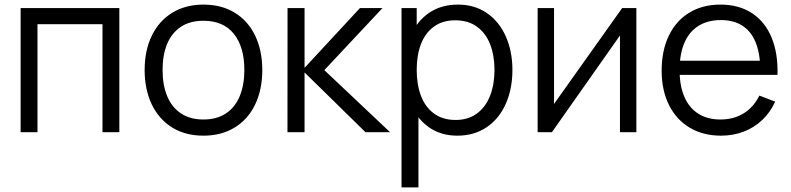

<svg xmlns="http://www.w3.org/2000/svg" viewBox="-20 -575 3442 835"><path d="M69.7 0V-540H499V0H425.7V-469.7H143V0Z M864.7 15Q785.5 15 727.8 -21.1Q670.2 -57.2 639.6 -121.9Q609 -186.7 609 -270.7Q609 -355.2 640.1 -419.6Q671.2 -484 729.1 -519.5Q787 -555 864.7 -555Q944.2 -555 1001.9 -519.1Q1059.7 -483.2 1090.2 -418.8Q1120.7 -354.5 1120.7 -270.7Q1120.7 -185.7 1089.9 -121.1Q1059.2 -56.5 1001.2 -20.8Q943.3 15 864.7 15ZM864.7 -55.3Q923.2 -55.3 963.1 -82.1Q1003 -108.8 1022.8 -157.4Q1042.7 -206 1042.7 -270.7Q1042.7 -370.5 997.2 -427.6Q951.7 -484.7 864.7 -484.7Q805.5 -484.7 765.8 -457.8Q726 -431 706.5 -383Q687 -335 687 -270.7Q687 -205 707.2 -156.5Q727.5 -108 767.2 -81.7Q807 -55.3 864.7 -55.3Z M1230.2 0 1230.5 -540H1304.5V-280L1545.5 -540H1643.5L1390.5 -270L1676.5 0H1569.5L1304.5 -260V0Z M1968.8 15Q1896.5 15 1844.4 -22.2Q1792.3 -59.5 1765.4 -124.2Q1738.5 -188.8 1738.5 -270.7Q1738.5 -353.3 1765.4 -417.7Q1792.3 -482 1845.1 -518.5Q1897.8 -555 1971.8 -555Q2044.2 -555 2097.8 -518Q2151.3 -481 2179.9 -416.3Q2208.5 -351.7 2208.5 -270.7Q2208.5 -189.2 2179.9 -124.2Q2151.3 -59.2 2097.1 -22.1Q2042.8 15 1968.8 15ZM1726.2 240V-540H1792.2V-133.3H1799.8V240ZM1961.5 -53.3Q2016.3 -53.3 2054.3 -81.5Q2092.3 -109.7 2111.4 -158.8Q2130.5 -208 2130.5 -270.7Q2130.5 -333.2 2111.7 -382Q2092.8 -430.8 2054.5 -458.8Q2016.2 -486.7 1959.8 -486.7Q1905 -486.7 1867.3 -459.4Q1829.7 -432.2 1810.9 -383.7Q1792.2 -335.2 1792.2 -270.7Q1792.2 -206.7 1811 -157.7Q1829.8 -108.7 1867.8 -81Q1905.8 -53.3 1961.5 -53.3Z M2747.5 -540V0H2676.2V-420.7L2380.2 0H2318.2V-540H2389.5V-123L2685.8 -540Z M3115.8 15Q3037.8 15 2979.4 -19.8Q2921 -54.7 2889.2 -118.7Q2857.5 -182.7 2857.5 -267.7Q2857.5 -355.3 2888.9 -420.2Q2920.3 -485.2 2978 -520.1Q3035.7 -555 3113.2 -555Q3192.5 -555 3249.3 -518.4Q3306.2 -481.8 3335.1 -412.9Q3364 -344 3361.3 -249.3H3286.5V-275.3Q3285.2 -345.5 3265.5 -392.6Q3245.8 -439.7 3208 -463.7Q3170.2 -487.7 3115.2 -487.7Q3057.5 -487.7 3017.2 -462.2Q2976.8 -436.8 2956.2 -388.2Q2935.5 -339.5 2935.5 -270Q2935.5 -202.2 2956.2 -154.1Q2976.8 -106 3016.8 -80.7Q3056.8 -55.3 3113.2 -55.3Q3170.7 -55.3 3214.1 -82Q3257.5 -108.7 3282.5 -159.3L3351.2 -133Q3329.8 -86.2 3294.7 -52.9Q3259.5 -19.7 3213.8 -2.3Q3168.2 15 3115.8 15ZM2909.5 -249.3V-311H3322.2V-249.3Z"/></svg>

Font: Hauora
Style: Regular
Weight: 400
Designer: Wayne Shih
Foundry: WCYS
Version: Version 1.001